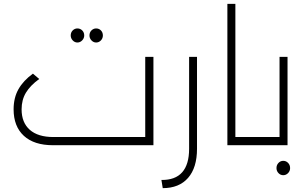

<svg xmlns="http://www.w3.org/2000/svg" viewBox="-20 -745 1573 985"><path d="M377 -526.9Q363.3 -526.9 353 -537.8Q342.8 -548.8 342.8 -563Q342.8 -578.6 353 -588.9Q363.3 -599.1 377 -599.1Q391.6 -599.1 401.9 -588.9Q412.1 -578.6 412.1 -563Q412.1 -548.8 401.6 -537.8Q391.1 -526.9 377 -526.9ZM473.1 -526.9Q459.5 -526.9 449.2 -537.8Q439 -548.8 439 -563Q439 -578.6 449.2 -588.9Q459.5 -599.1 473.1 -599.1Q487.8 -599.1 497.8 -588.9Q507.8 -578.6 507.8 -563Q507.8 -548.3 497.6 -537.6Q487.3 -526.9 473.1 -526.9ZM725.1 -453.1H767.1V0H252Q154.8 0 102.3 -48.3Q49.8 -96.7 49.8 -184.1Q49.8 -243.2 74.7 -287.4Q99.6 -331.5 148.9 -367.2L181.2 -339.8Q135.3 -306.6 113 -269.5Q90.8 -232.4 90.8 -184.1Q90.8 -116.2 132.8 -79.1Q174.8 -42 253.9 -42H725.1Z M814.9 220.2 808.1 178.2Q878.9 179.2 914.6 138.9Q950.2 98.6 950.2 18.1V-453.1H990.7V18.1Q990.7 115.2 944.8 167.7Q898.9 220.2 814.9 220.2Z M1283.7 -42Q1296.4 -42 1300 -37.1Q1303.7 -32.2 1303.7 -21Q1303.7 -9.8 1300 -4.9Q1296.4 0 1283.7 0H1146.5V-725.1H1187.5V-42Z M1455.1 -453.1V0H1283.2Q1270.5 0 1266.8 -4.9Q1263.2 -9.8 1263.2 -21Q1263.2 -32.2 1266.8 -37.1Q1270.5 -42 1283.2 -42H1414.1V-453.1ZM1433.1 80.1Q1447.8 80.1 1458 90.8Q1468.3 101.6 1468.3 117.2Q1468.3 132.3 1457.8 143.1Q1447.3 153.8 1433.1 153.8Q1418.9 153.8 1408.7 143.1Q1398.4 132.3 1398.4 117.2Q1398.4 101.6 1408.7 90.8Q1418.9 80.1 1433.1 80.1Z"/></svg>

Font: Montserrat-Arabic ExtraLight
Style: Regular
Weight: 275
Designer: Mohamed Gaber
Foundry: Kief Type Foundry
Version: Version 5.008;PS 005.008;hotconv 1.0.88;makeotf.lib2.5.64775